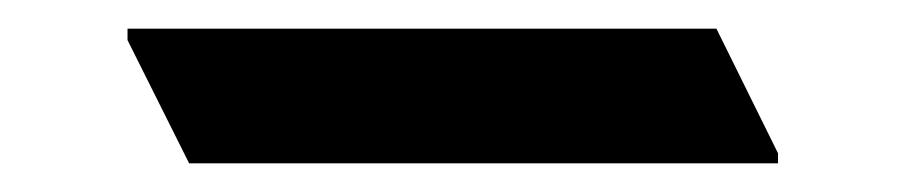

<svg xmlns="http://www.w3.org/2000/svg" viewBox="-20 -207 640 134"><path d="M523 -93H112L69 -179V-187H480L523 -100Z"/></svg>

Font: Halant Semibold
Style: Regular
Weight: 600
Version: Version 1.100;PS 1.0;hotconv 1.0.78;makeotf.lib2.5.61930; tt